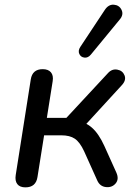

<svg xmlns="http://www.w3.org/2000/svg" viewBox="-20 -788 576 815"><path d="M46.7 -44.9 110.6 -450.6Q117.3 -494.4 161.2 -494.4Q184.9 -494.4 196.2 -481Q207.5 -467.6 203.6 -443.4L178.9 -287.8H261.9L438.2 -477.6Q455.4 -496.6 478 -492.4Q500.6 -488.3 508.6 -468.2Q516.6 -448.2 498.2 -427.6L333.9 -248.5L303.1 -274.9Q340.9 -271.6 369.9 -246.3Q399 -221 422.6 -169.2L474 -55.2Q486.2 -27.5 470.8 -9.3Q455.3 8.9 429.7 6.1Q404.1 3.4 392.8 -22L336.9 -146.2Q318.9 -184.8 297.6 -199.2Q276.3 -213.6 240.7 -213.6H167.2L139.1 -36.6Q132.3 7.3 87.9 7.3Q64.1 7.3 53.5 -6.5Q42.9 -20.2 46.7 -44.9ZM320.8 -588.7 425 -746.1Q440.7 -769.9 463.5 -768Q486.4 -766.1 496 -746Q505.6 -725.9 488.7 -705.7L365.8 -556.4Q353.8 -541.7 338.4 -543.5Q323 -545.3 316.7 -559Q310.4 -572.8 320.8 -588.7Z"/></svg>

Font: SN Pro Thin
Style: Italic
Weight: 200
Italic angle: -9°
Designer: Tobias Whetton
Foundry: Supernotes
Version: Version 1.003;Glyphs 3.3 (3324)